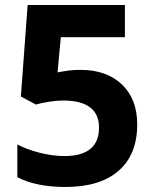

<svg xmlns="http://www.w3.org/2000/svg" viewBox="-20 -734 612 764"><path d="M241 10Q123 10 49 -29V-159Q87 -139 138.5 -126Q190 -113 236 -113Q305 -113 339.5 -141.5Q374 -170 374 -226Q374 -334 231 -334Q205 -334 174 -329Q143 -324 123 -318L63 -350L90 -714H477V-586H222L209 -446Q235 -451 255.5 -453.5Q276 -456 300 -456Q404 -456 465 -398Q526 -340 526 -239Q526 -119 452 -54.5Q378 10 241 10Z"/></svg>

Font: Noto Naskh Arabic
Style: Bold
Weight: 700
Designer: Monotype Design Team, David Williams, Mohamad Dakak and Nizar Qandah
Foundry: Monotype Imaging Inc.
Version: Version 2.016